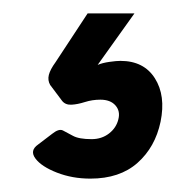

<svg xmlns="http://www.w3.org/2000/svg" viewBox="-20 -47 293 287"><path d="M115 220Q88 220 65 211Q42 202 33 190Q24 178 37 169L58 153Q68 145 74 148Q80 151 89 156Q98 161 117 161Q132 161 143 152.5Q154 144 157 131Q160 119 152.5 110.5Q145 102 130 102Q118 102 107 105.5Q96 109 87 109.5Q78 110 73 104L55 80Q51 73 53 65Q55 57 63 46L111 -27H181L126 50Q133 47 143.5 45.5Q154 44 160 44Q195 44 211.5 70Q228 96 220 135Q212 173 185.5 196.5Q159 220 115 220Z"/></svg>

Font: Rubik
Style: Bold Italic
Weight: 700
Italic angle: -12°
Designer: Hubert and Fischer
Foundry: Hubert and Fischer
Version: Version 2.300;gftools[0.9.30]